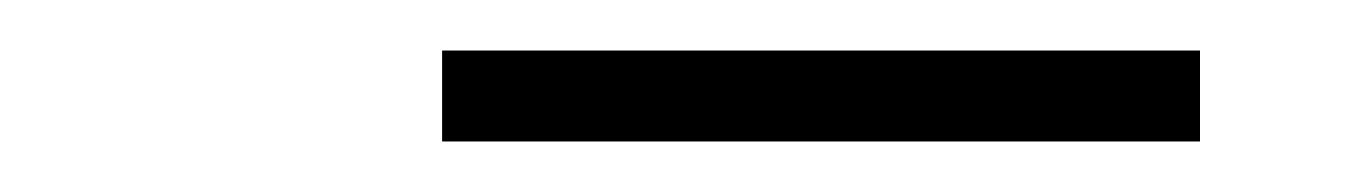

<svg xmlns="http://www.w3.org/2000/svg" viewBox="-20 -708 540 76"><path d="M455 -652H155V-688H455Z"/></svg>

Font: Iosevka SS04 XLt Obl
Style: Regular
Weight: 200
Italic angle: -9°
Monospace: yes
Designer: Belleve Invis
Foundry: Belleve Invis
Version: Version 19.0.0; ttfautohint (v1.8.4)